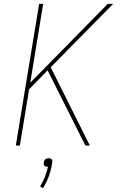

<svg xmlns="http://www.w3.org/2000/svg" viewBox="-20 -755 640 996"><path d="M423 0 227 -390 131 -292 83 0H62L183 -735H204L137 -326L539 -735H567L243 -406L446 0ZM203 221 188 212Q203 188 213 162Q223 136 229 110H226Q222 110 217.5 109Q213 108 210 104.5Q207 101 206.5 96.5Q206 92 207 88Q208 83 209.5 79Q211 75 215 71.5Q219 68 224 67Q229 66 233 66Q237 66 241 67Q245 68 248 71.5Q251 75 251.5 79Q252 83 251 88Q246 122 234.5 156Q223 190 203 221Z"/></svg>

Font: Iosevka Thin Extended
Style: Italic
Weight: 100
Width: 7
Italic angle: -9°
Monospace: yes
Designer: Belleve Invis
Foundry: Belleve Invis
Version: Version 32.5.0; ttfautohint (v1.8.4)